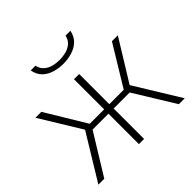

<svg xmlns="http://www.w3.org/2000/svg" viewBox="-181 -920 1102 1102"><g transform="rotate(-45 370.5 -369.0)"><path d="M20 0 189 -277 36 -527H84L232 -282H349V-527H391V-282H508L657 -527H705L551 -277L721 0H673L521 -247H391V0H349V-247H220L68 0ZM368 -632Q331 -632 297 -642.5Q263 -653 239.5 -676Q216 -699 209 -738H247Q255 -707 274.5 -691Q294 -675 319 -669Q344 -663 369 -663Q394 -663 419 -669Q444 -675 464 -691Q484 -707 492 -738H531Q523 -699 499 -676Q475 -653 440.5 -642.5Q406 -632 368 -632Z"/></g></svg>

Font: Onest Thin
Style: Regular
Weight: 250
Designer: Dmitri Voloshin, Andrey Kudryavtsev
Foundry: Dmitri Voloshin, Andrey Kudryavtsev
Version: Version 1.000;gftools[0.9.33]